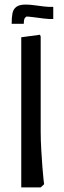

<svg xmlns="http://www.w3.org/2000/svg" viewBox="-20 -820 281 840"><path d="M73 0V-657L155 -668L158 -660V-247Q158 -206 160.5 -165Q163 -124 165.5 -89.5Q168 -55 170.5 -34.5Q173 -14 173 -14L158 0ZM31 -716Q31 -743 34.5 -761.5Q38 -780 51.5 -790Q65 -800 92 -800Q110 -800 131 -797Q152 -794 174 -791.5Q196 -789 213 -790V-737Q195 -736 171.5 -739Q148 -742 125 -745Q102 -748 87 -748L107 -752Q91 -747 87.5 -739Q84 -731 84 -716Z"/></svg>

Font: Fustat Medium
Style: Regular
Weight: 500
Designer: Mohamed Gaber, Khaled Hosny, Laura Garcia Mut
Foundry: Kief Type Foundry, Alif Type Foundry, Hard Type Foundry
Version: Version 1.007